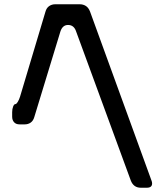

<svg xmlns="http://www.w3.org/2000/svg" viewBox="-20 -775 768 900"><path d="M72 -192H96Q112 -192 124 -200.5Q136 -209 141 -227L263 -627Q273 -658 299 -658Q327 -658 337 -627L593 71Q606 105 640 105H668Q693 105 693 85Q693 78 690 71L402 -721Q395 -739 382.5 -747Q370 -755 354 -755H239Q223 -755 210.5 -746.5Q198 -738 193 -720L74 -322Q72 -315 69 -308.5Q66 -302 63 -297Q57 -287 52 -287Q46 -287 41.5 -275.5Q37 -264 37 -249V-228Q37 -212 46 -202Q55 -192 72 -192Z"/></svg>

Font: WD-XL Lubrifont TC
Style: Regular
Weight: 400
Designer: [WD-XL Lubrifont] Copyright 2020-2022 (c) NightFurySL2001, Skr-ZERO; [ZCOOL QingKe HuangYou] Copyright 2018-2022 (c) The
Version: Version 2.001;hotconv 1.1.1;makeotfexe 2.6.0